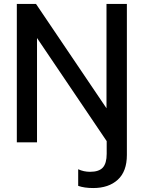

<svg xmlns="http://www.w3.org/2000/svg" viewBox="-20 -719 726 970"><path d="M375 220V136Q403 149 435 149Q480 149 499.5 127.5Q519 106 519 58V-6L167 -527V0H65V-699H162L518 -172V-699H621V64Q621 147 575 189Q529 231 451 231Q406 231 375 220Z"/></svg>

Font: Prompt
Style: Regular
Weight: 400
Designer: Katatrad Team
Foundry: CadsonDemak
Version: Version 1.001